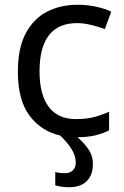

<svg xmlns="http://www.w3.org/2000/svg" viewBox="-20 -566 520 806"><path d="M298 116Q298 89 281 61Q264 33 233 3Q153 -15 104 -80.5Q55 -146 55 -265Q55 -364 88 -426Q121 -488 177.5 -517Q234 -546 306 -546Q347 -546 385 -537.5Q423 -529 447 -517L420 -444Q396 -453 364 -461Q332 -469 304 -469Q146 -469 146 -266Q146 -169 184.5 -117.5Q223 -66 299 -66Q343 -66 376.5 -75Q410 -84 438 -97V-19Q411 -5 379 2.5Q347 10 305 10Q329 30 349.5 58Q370 86 370 124Q370 168 344.5 194Q319 220 270 220Q239 220 212 212V156Q229 161 255 161Q273 161 285.5 149.5Q298 138 298 116Z"/></svg>

Font: Go Noto Kurrent-Regular
Style: Regular
Weight: 400
Designer: Monotype Design Team
Foundry: Monotype Imaging Inc.
Version: Version 2.012; ttfautohint (v1.8.4.7-5d5b)